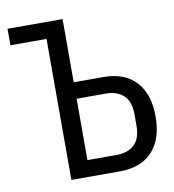

<svg xmlns="http://www.w3.org/2000/svg" viewBox="-79 -768 758 838"><g transform="rotate(-10 300.0 -349.0)"><path d="M170 -625H10V-698H254V-418H385Q479 -418 529.5 -363.5Q580 -309 580 -209Q580 -109 529.5 -54.5Q479 0 385 0H170ZM383 -73Q434 -73 462.5 -100.5Q491 -128 491 -183V-235Q491 -290 462.5 -317.5Q434 -345 383 -345H254V-73Z"/></g></svg>

Font: iA Writer Mono V
Style: Regular
Weight: 400
Designer: Mike Abbink, Paul van der Laan, Pieter van Rosmalen
Foundry: Bold Monday
Version: Version 2.000